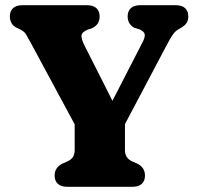

<svg xmlns="http://www.w3.org/2000/svg" viewBox="-20 -720 764 740"><path d="M441.4 -203.3 299.7 -181.7 97 -557.8Q86 -578 79.8 -588.3Q73.6 -598.5 58.6 -606.1L44.2 -613Q30.5 -619.5 24.3 -631.1Q18 -642.6 18 -656.8Q18 -676.8 30.1 -688.4Q42.2 -700 67.4 -700H314Q339.4 -700 351.7 -688.4Q364 -676.8 364 -656.8Q364 -623.6 332.2 -610.2L319.5 -606.6Q295.2 -596.2 294.1 -583.1Q293.1 -569.9 305.5 -545L442 -274.7L362 -231.5L529.2 -556.8Q539.5 -576.1 537.8 -587.6Q536 -599 517.2 -607L497.4 -613.2Q486.8 -618.2 479.4 -629.3Q472 -640.4 472 -656.8Q472 -676.8 484.1 -688.4Q496.2 -700 521.4 -700H656.3Q681.6 -700 693.6 -688.4Q705.7 -676.7 705.7 -656.8Q705.7 -641.9 699.5 -632.1Q693.4 -622.3 679.9 -614.2L673.1 -610Q665.7 -606.1 659.1 -601.2Q652.6 -596.3 644.4 -584.2Q636.2 -572.1 622.3 -545.8ZM267.8 -264.8H461.6V-140.6Q461.6 -126.3 468.5 -115.2Q475.5 -104.2 490.6 -97.4L508.6 -89.6Q538.8 -74.8 538.8 -43.2Q538.8 -23.2 526.7 -11.6Q514.7 0 489.4 0H240Q214.8 0 202.7 -11.6Q190.6 -23.2 190.6 -43.2Q190.6 -74.8 220.8 -89.6L238.8 -97.4Q255.9 -105 261.9 -116.4Q267.8 -127.9 267.8 -140.6Z"/></svg>

Font: Fraunces SuperSoft
Style: Regular
Weight: 900
Version: Version 1.000;[b76b70a41]